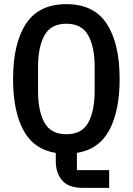

<svg xmlns="http://www.w3.org/2000/svg" viewBox="-20 -730 640 926"><path d="M506.5 90.5V176H378.5Q310 176 279.5 140Q249 104 249 46.5V7.5Q142.5 -9.5 92.8 -102.2Q43 -195 43 -349Q43 -520 105 -615Q167 -710 300 -710Q433 -710 495 -615Q557 -520 557 -349Q557 -195 507 -102.2Q457 -9.5 351 7.5V90.5ZM300 -82.5Q374.5 -82.5 405.5 -138.5Q436.5 -194.5 436.5 -290.5V-408Q436.5 -503.5 405.5 -559.5Q374.5 -615.5 300 -615.5Q225.5 -615.5 194.5 -559.5Q163.5 -503.5 163.5 -408V-290Q163.5 -194.5 194.5 -138.5Q225.5 -82.5 300 -82.5Z"/></svg>

Font: Lilex Medium
Style: Regular
Weight: 500
Designer: Mike Abbink, Paul van der Laan, Pieter van Rosmalen, Mikhael Khrustik
Foundry: Mikhael Khrustik
Version: Version 1.100